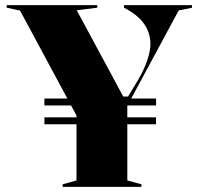

<svg xmlns="http://www.w3.org/2000/svg" viewBox="-20 -728 774 748"><path d="M153 -317V-344H588V-317ZM153 -244V-271H588V-244ZM224 0V-10L278 -25V-278L58 -687L6 -698V-708H359V-698L279 -688L460 -352H479L520 -420Q543 -460 554.5 -495.5Q566 -531 566 -556Q566 -600 541 -635.5Q516 -671 463 -698V-708H728V-698L676 -687L476 -316V-25L531 -10V0Z"/></svg>

Font: Kalnia Thin SemiBold
Style: Regular
Weight: 600
Version: Version 1.105